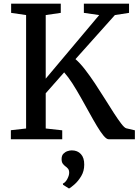

<svg xmlns="http://www.w3.org/2000/svg" viewBox="-20 -763 759 1052"><path d="M39.5 0V-49.5L123 -59V-680.5L41 -692.5V-743H313V-692.5L230.5 -680.5V-332L523.5 -680.5L439.5 -692.5V-743H687V-692.5L609.5 -680.5L393.5 -439Q418.5 -417.5 445.8 -382.2Q473 -347 500.8 -305.2Q528.5 -263.5 554.8 -221.2Q581 -179 604 -143.5Q627 -108 644.5 -85.2Q662 -62.5 672 -60L719 -49V0H575.5Q563.5 0 547 -20Q530.5 -40 510.8 -73Q491 -106 468.8 -146.5Q446.5 -187 423.2 -228.2Q400 -269.5 376.8 -305.8Q353.5 -342 331.5 -366.5L230.5 -252V-59L321 -49V0ZM441.5 139.5Q441.5 174.5 425 202Q408.5 229.5 388.5 247Q368.5 264.5 359 269.5H357.5L325.5 249.5L324.5 243Q339 236.5 349 217.2Q359 198 359 183.5Q359 168.5 352.2 160.8Q345.5 153 338 148Q330.5 142.5 324 133.8Q317.5 125 317.5 108.5Q317.5 89.5 327.5 79.2Q337.5 69 350.2 65Q363 61 371.5 61H374Q404.5 61 423.2 81.2Q442 101.5 441.5 139.5Z"/></svg>

Font: Merriweather Light 18pt
Style: Regular
Weight: 400
Version: Version 2.100